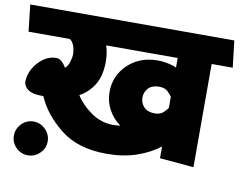

<svg xmlns="http://www.w3.org/2000/svg" viewBox="-94 -794 1276 1013"><g transform="rotate(10 544.0 -287.0)"><path d="M568 -133Q528 -161 504.5 -204.5Q481 -248 481 -299Q481 -386 544 -446Q607 -506 704 -506Q734 -506 765.5 -498.5Q797 -491 804 -485V-537H421Q428 -516 431 -493.5Q434 -471 434 -454Q434 -375 404 -327Q374 -279 327 -254Q355 -208 409.5 -169Q464 -130 530 -130Q540 -130 549.5 -131Q559 -132 568 -133ZM804 -270V-329Q798 -339 781.5 -355Q765 -371 735 -371Q697 -371 677 -350Q657 -329 657 -299Q657 -270 677 -249Q697 -228 735 -228Q765 -228 781.5 -244Q798 -260 804 -270ZM114 106Q77 106 50.5 79.5Q24 53 24 16Q24 -21 50.5 -48Q77 -75 114 -75Q151 -75 178 -48Q205 -21 205 16Q205 53 178 79.5Q151 106 114 106ZM804 0V-63Q753 -23 682 1.5Q611 26 521 26Q367 26 273 -49.5Q179 -125 141 -216H132Q85 -216 62 -230.5Q39 -245 34 -270Q34 -330 77 -378Q120 -426 174 -426Q190 -426 204 -413Q218 -400 227 -383Q242 -394 249.5 -418.5Q257 -443 257 -460Q257 -482 249.5 -504.5Q242 -527 226 -537H5L-11 -680H1082L1099 -537H986V16Z"/></g></svg>

Font: Palanquin Dark
Style: Bold
Weight: 700
Designer: Pria Ravichandran
Version: Version 1.000